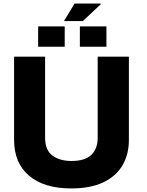

<svg xmlns="http://www.w3.org/2000/svg" viewBox="-20 -1047 823 1077"><path d="M545 -1023 445 -929H339L398 -1027H545ZM194 -785V-899H343V-785ZM428 -785V-899H577V-785ZM59 -263V-729H233V-274Q233 -205 274 -174.5Q315 -144 381 -144Q457 -144 492.5 -178.5Q528 -213 528 -274V-729H703V-263Q703 -181 667 -119.5Q631 -58 559 -24Q487 10 379 10Q228 10 143.5 -61Q59 -132 59 -263Z"/></svg>

Font: BDO Grotesk ExtraBold
Style: Regular
Weight: 800
Designer: Deni Anggara
Foundry: Lokal Container
Version: Version 2.000